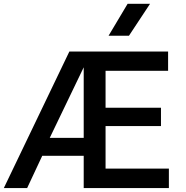

<svg xmlns="http://www.w3.org/2000/svg" viewBox="-42 -964 952 984"><path d="M-22.5 0 313.5 -700H819.5V-601H499V-412H783V-318H499V-100H823.5V0H387V-165.5H174.5L97 0ZM213 -257.5H387V-619ZM514.5 -781 612 -944.5H727L619 -781Z"/></svg>

Font: Geologica Roman
Style: Regular
Weight: 400
Designer: Sindre Bremnes, Frode Helland
Foundry: Monokrom Skriftforlag AS
Version: Version 1.010;gftools[0.9.28]